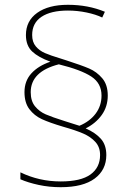

<svg xmlns="http://www.w3.org/2000/svg" viewBox="-20 -779 558 800"><path d="M190 -522Q140 -540 114 -564.5Q88 -589 88 -633Q88 -692 135 -725.5Q182 -759 263 -759Q347 -759 417 -730L406 -706Q379 -719 340.5 -727Q302 -735 263 -735Q192 -735 153 -709Q114 -683 114 -633Q114 -604 129 -586Q144 -568 167 -558Q190 -548 233 -535L258 -527Q320 -507 351.5 -493.5Q383 -480 406 -453Q429 -426 429 -381Q429 -335 404 -300Q379 -265 337 -244Q378 -226 400.5 -200.5Q423 -175 423 -133Q423 -71 374.5 -35Q326 1 233 1Q185 1 141 -8.5Q97 -18 65 -32V-61Q143 -23 233 -23Q317 -23 357 -52Q397 -81 397 -133Q397 -166 377.5 -187.5Q358 -209 327 -222.5Q296 -236 243 -251Q186 -268 154.5 -282.5Q123 -297 102.5 -324Q82 -351 82 -395Q82 -442 111 -473.5Q140 -505 190 -522ZM251 -274 311 -255Q354 -273 378.5 -305.5Q403 -338 403 -381Q403 -432 360.5 -460Q318 -488 225 -511Q108 -481 108 -395Q108 -358 126 -336Q144 -314 170.5 -302.5Q197 -291 251 -274Z"/></svg>

Font: Noto Sans UI Thin
Style: Regular
Weight: 250
Designer: Monotype Design Team
Foundry: Monotype Imaging Inc.
Version: Version 1.001